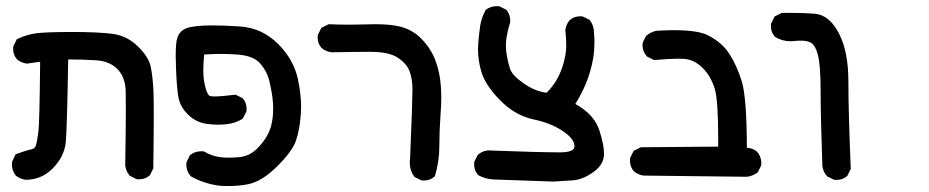

<svg xmlns="http://www.w3.org/2000/svg" viewBox="-20 -463 3040 628"><path d="M389.6 78.1Q391.6 -52.2 391.6 -100.8Q391.6 -149.4 391.1 -165.5Q389.6 -211.4 364 -237.3Q338.4 -263.2 293.5 -265.9Q248.5 -268.6 203.1 -268.6Q199.2 -43 195.3 0.5Q190.9 49.3 151.9 88.4Q115.2 125 64.5 125H64Q45.4 122.6 31.2 110.8Q19 94.7 19 74.2Q19 71.3 19.5 66.4L31.2 41.5Q66.4 28.8 82.5 25.4Q93.8 23.4 97.2 13.2Q101.6 -1 105.5 -31.2Q109.4 -61.5 111.3 -261.2L68.4 -254.9Q49.3 -257.3 35.6 -269Q22.9 -283.2 22.9 -303.7Q22.9 -306.6 23.4 -311.5L35.2 -335L37.6 -335.9Q68.4 -350.6 101.3 -354.5Q134.3 -358.4 217.3 -358.4Q300.3 -358.4 347.7 -352.3Q395 -346.2 430.2 -312Q465.3 -278.3 472.7 -246.1Q479.5 -214.8 481.9 -166Q482.9 -143.6 482.9 -84.2Q482.9 -24.9 481.4 87.9L470.2 110.4L468.8 111.3Q455.1 123.5 434.6 123.5Q431.6 123.5 426.8 123L404.3 111.8L403.3 110.4Q392.1 97.2 389.6 78.6Z M589.4 75.7Q589.4 72.8 589.8 68.4L601.1 44.9L602.5 43.5Q618.2 31.7 638.7 31.7Q641.6 31.7 647 32.2Q672.4 47.4 698.7 50.8Q712.4 52.7 728.5 52.7Q744.6 52.7 762.5 51Q780.3 49.3 794.9 42Q812.5 33.2 828.1 15.6Q857.4 -16.6 866.7 -50.8Q873.5 -77.6 873.5 -106.9Q873.5 -141.1 864.7 -181.2Q862.8 -190.4 860.8 -199.2Q851.6 -233.4 829.1 -257.3Q807.6 -280.8 755.9 -284.7Q730 -286.6 702.9 -286.6Q675.8 -286.6 647.9 -284.7Q645 -256.8 645 -231.9Q645 -207 649.4 -188Q655.3 -159.2 663.6 -150.9Q664.6 -149.9 665.5 -149.4L669.9 -148.4Q674.8 -147.5 679.2 -147.5Q704.1 -147.5 750.5 -153.3L773.4 -142.1L774.4 -140.6Q786.6 -127 786.6 -106.4Q786.6 -103.5 786.1 -98.6L774.4 -75.7L772.9 -74.2Q749.5 -59.6 720.2 -56.6Q707.5 -55.2 692.4 -55.2Q677.2 -55.2 658.2 -57.6Q621.1 -62 593.8 -89.4Q572.3 -110.8 565.4 -136.5Q558.6 -162.1 555.7 -239.7Q554.7 -263.2 554.7 -280.3Q554.7 -324.7 560.1 -339.4Q567.9 -362.3 589.8 -370.6Q614.7 -379.9 675.8 -379.9Q712.9 -379.9 764.6 -376.5Q837.4 -371.6 890.1 -318.8Q939.9 -269 954.1 -205.6Q964.8 -156.2 964.8 -113.3Q964.8 -101.1 963.9 -89.4Q960 -36.6 947.8 -2.4Q935.5 32.7 886.2 81.5Q836.9 130.4 791.5 139.6Q761.2 145.5 728 145.5Q710.9 145.5 698.2 144.5Q647.9 138.2 604.5 113.8L603.5 112.8Q589.4 96.7 589.4 75.7Z M1190.9 -293.5Q1149.9 -293.5 1064.5 -292H1064Q1045.4 -294.4 1031.7 -306.2Q1019 -320.3 1019 -340.8Q1019 -343.8 1019.5 -348.6L1031.2 -372.1L1055.2 -383.8Q1090.3 -382.3 1121.8 -382.3Q1153.3 -382.3 1174.3 -383.1Q1195.3 -383.8 1207.5 -383.8Q1255.9 -383.8 1289.1 -376Q1331.1 -365.2 1360.8 -333.7Q1390.6 -302.2 1404.8 -263.7Q1418.9 -225.1 1421.9 -182.1Q1423.3 -164.1 1423.3 -140.6Q1423.3 -117.2 1420.9 -87.4Q1417 -35.6 1417 14.9Q1417 65.4 1402.3 113.8L1400.4 115.2Q1386.7 127.4 1366.2 127.4Q1363.3 127.4 1358.4 127L1335.4 115.7L1334.5 113.8Q1320.3 94.7 1320.3 68.8Q1320.3 62.5 1321.3 56.2Q1329.1 -133.8 1329.1 -169.2Q1329.1 -204.6 1319.8 -229.5Q1311 -253.9 1282 -273.7Q1252.9 -293.5 1190.9 -293.5Z M1530.8 74.2Q1530.8 71.3 1531.2 66.4L1542.5 43.9L1543.5 43Q1559.6 28.8 1580.6 28.8Q1583.5 28.8 1586.4 29.3Q1744.1 35.2 1802.2 35.2Q1810.5 35.2 1816.9 35.2Q1845.7 34.7 1855 25.4Q1858.9 21.5 1858.9 15.1Q1858.9 -8.3 1821.8 -33.7Q1783.2 -60.1 1725.6 -72.3Q1664.1 -85.4 1614.7 -136.2Q1565.4 -186.5 1553.2 -232.4Q1543.5 -268.6 1543.5 -300.8Q1543.5 -316.9 1546.1 -342.3Q1548.8 -367.7 1550.8 -380.4Q1555.2 -405.8 1568.4 -430.2L1569.3 -431.2Q1585 -442.9 1605.5 -442.9Q1608.4 -442.9 1613.3 -442.4L1635.7 -431.2Q1643.6 -421.9 1646.2 -412.8Q1648.9 -403.8 1648.9 -395.5Q1648.9 -389.2 1647.9 -387.2Q1640.6 -364.3 1636.7 -339.8Q1634.8 -327.6 1634.8 -314.9Q1634.8 -302.2 1636.2 -291.3Q1637.7 -280.3 1639.6 -271.5Q1643.1 -254.4 1647.9 -238.8Q1654.8 -216.8 1692.6 -190.4Q1730.5 -164.1 1767.6 -159.7Q1792 -183.1 1806.9 -213.4Q1821.8 -243.7 1828.1 -276.9Q1832 -294.4 1832 -316.4Q1832 -338.4 1829.1 -364.3Q1831.5 -383.3 1843.3 -397Q1857.4 -409.7 1877.9 -409.7Q1880.9 -409.7 1885.7 -409.2L1908.7 -397.9L1909.7 -396.5Q1922.9 -378.9 1922.9 -355Q1924.3 -339.4 1924.3 -328.6Q1924.3 -296.9 1920.4 -273.4Q1912.6 -229.5 1897.5 -192.4Q1882.3 -155.3 1861.8 -123Q1924.3 -88.4 1940.9 -35.2Q1955.6 11.2 1955.6 39.1Q1955.6 56.2 1948.7 69.3Q1939.5 87.4 1917.5 102.1Q1884.3 125 1852.1 127L1790 130.9L1595.2 124Q1568.4 123 1543.9 109.9L1543 108.4Q1530.8 94.7 1530.8 74.2Z M2040.5 62Q2040.5 58.6 2041 53.7L2052.7 30.3L2076.2 18.6L2329.1 16.6Q2329.1 1.5 2329.1 -12.7Q2329.1 -134.3 2317.9 -172.4Q2304.7 -215.3 2277.1 -241.9Q2249.5 -268.6 2216.8 -270.5Q2208 -271 2197.8 -271Q2167 -271 2119.6 -266.6L2096.7 -277.8L2095.7 -278.8Q2081.5 -294.9 2081.5 -315.9Q2081.5 -318.8 2082 -323.2L2093.3 -345.7L2094.7 -346.7Q2107.9 -357.9 2126 -362.3Q2158.2 -364.3 2185.1 -364.3Q2264.2 -364.3 2297.4 -346.7Q2342.3 -323.2 2365.7 -286.6Q2389.2 -250.5 2405.8 -198.2Q2422.4 -146 2422.9 20.5Q2441.9 21 2455.6 32.7Q2470.2 48.8 2470.2 70.8Q2470.2 73.7 2469.7 78.1L2458.5 101.1L2456.5 102.1Q2441.4 112.8 2423.3 115.2L2085 111.3Q2066.9 108.9 2053.2 97.2Q2040.5 83 2040.5 62Z M2629.4 -324.7Q2617.7 -330.1 2599.1 -330.1Q2590.3 -330.1 2581.5 -329.1Q2572.8 -328.1 2565.9 -328.1Q2537.6 -328.1 2514.2 -342.8L2513.7 -343.8Q2501.5 -357.4 2501.5 -377.9Q2501.5 -380.9 2502 -385.7L2513.7 -409.2L2537.1 -420.9Q2551.8 -420.9 2566.4 -420.9Q2611.3 -420.9 2646 -418Q2693.4 -413.6 2724.6 -352.5Q2754.9 -293.9 2754.9 -196.3Q2754.9 -100.6 2762.7 89.4L2751.5 112.3L2750 113.3Q2736.3 125.5 2715.8 125.5Q2712.9 125.5 2708 125L2685.5 113.8L2684.6 112.8Q2672.4 99.1 2669.9 80.6Q2664.1 -81.1 2664.1 -165.5Q2664.1 -250 2655 -283.9Q2646 -317.9 2629.4 -324.7Z"/></svg>

Font: Bakudai
Style: Bold
Weight: 700
Version: Version 1.48